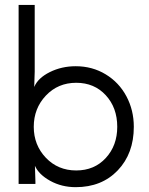

<svg xmlns="http://www.w3.org/2000/svg" viewBox="-20 -753 610 786"><path d="M292 -414.1Q217.3 -414.1 167.7 -361.6Q118.2 -309.1 118.2 -233.9Q118.2 -159.2 167.7 -107.2Q217.3 -55.2 292 -55.2Q366.2 -55.2 413.1 -106.2Q460 -157.2 460 -233.9Q460 -312 413.1 -363Q366.2 -414.1 292 -414.1ZM56.2 0V-732.9H122.1V-460L120.1 -397Q135.3 -433.6 183.8 -457.8Q232.4 -481.9 290 -481.9Q357.9 -481.9 412.6 -448.7Q467.3 -415.5 497.6 -358.6Q527.8 -301.8 527.8 -233.9Q527.8 -124.5 462.2 -55.7Q396.5 13.2 290 13.2Q232.4 13.2 185.5 -12.7Q138.7 -38.6 123 -74.2L125 -9.8V0Z"/></svg>

Font: Kreadon
Style: Regular
Weight: 400
Designer: kohakuno
Foundry: StudioGnu
Version: Version 1.000;Glyphs 3.1.2 (3151)